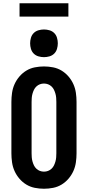

<svg xmlns="http://www.w3.org/2000/svg" viewBox="-20 -1151 540 1179"><path d="M250 8Q222 8 194 2.5Q166 -3 142 -17.5Q118 -32 99.5 -53.5Q81 -75 69.5 -100.5Q58 -126 54 -154Q50 -182 50 -210V-525Q50 -553 54 -581Q58 -609 69.5 -634.5Q81 -660 99.5 -681.5Q118 -703 142 -717.5Q166 -732 194 -737.5Q222 -743 250 -743Q278 -743 306 -737.5Q334 -732 358 -717.5Q382 -703 400.5 -681.5Q419 -660 430.5 -634.5Q442 -609 446 -581Q450 -553 450 -525V-210Q450 -182 446 -154Q442 -126 430.5 -100.5Q419 -75 400.5 -53.5Q382 -32 358 -17.5Q334 -3 306 2.5Q278 8 250 8ZM250 -97Q263 -97 275 -101.5Q287 -106 296.5 -115Q306 -124 311.5 -135.5Q317 -147 320.5 -159.5Q324 -172 325 -185Q326 -198 326 -210V-525Q326 -537 325 -550Q324 -563 320.5 -575.5Q317 -588 311.5 -599.5Q306 -611 296.5 -620Q287 -629 275 -633.5Q263 -638 250 -638Q237 -638 225 -633.5Q213 -629 203.5 -620Q194 -611 188.5 -599.5Q183 -588 179.5 -575.5Q176 -563 175 -550Q174 -537 174 -525V-210Q174 -198 175 -185Q176 -172 179.5 -159.5Q183 -147 188.5 -135.5Q194 -124 203.5 -115Q213 -106 225 -101.5Q237 -97 250 -97ZM250 -800Q233 -800 216 -805Q199 -810 187 -822Q175 -834 170 -851Q165 -868 165 -885Q165 -902 170 -919Q175 -936 187 -948Q199 -960 216 -965Q233 -970 250 -970Q267 -970 284 -965Q301 -960 313 -948Q325 -936 330 -919Q335 -902 335 -885Q335 -868 330 -851Q325 -834 313 -822Q301 -810 284 -805Q267 -800 250 -800ZM100 -1049V-1131H400V-1049Z"/></svg>

Font: Iosevka Term Curly Extrabold
Style: Regular
Weight: 800
Designer: Belleve Invis
Foundry: Belleve Invis
Version: Version 32.3.0